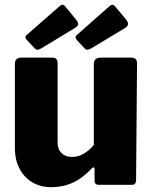

<svg xmlns="http://www.w3.org/2000/svg" viewBox="-20 -770 637 800"><path d="M280 -116Q306 -116 329.5 -130Q353 -144 371 -166V-504Q371 -530 401 -530H527Q551 -530 551 -506L547 -20Q547 0 530 0H391Q374 0 374 -18V-65Q374 -71 371 -72.5Q368 -74 363 -69Q325 -28 283.5 -9Q242 10 194 10Q150 10 116 -9.5Q82 -29 62 -66Q42 -103 42 -154V-503Q42 -530 70 -530H199Q220 -530 220 -506V-176Q220 -148 236.5 -132Q253 -116 280 -116ZM251 -744 297 -688Q305 -679 305.5 -670.5Q306 -662 293 -654L153 -569Q142 -563 136.5 -562.5Q131 -562 124 -569L94 -601Q80 -615 91 -624L229 -745Q241 -756 251 -744ZM459 -744 506 -688Q513 -679 513.5 -670.5Q514 -662 502 -654L361 -569Q350 -563 344.5 -562.5Q339 -562 332 -569L302 -601Q289 -615 300 -624L437 -745Q449 -756 459 -744Z"/></svg>

Font: Libre Franklin Thin ExtraBold
Style: Regular
Weight: 800
Version: Version 3.000